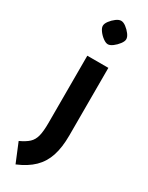

<svg xmlns="http://www.w3.org/2000/svg" viewBox="-260 -784 854 1106"><g transform="rotate(30 167.0 -231.5)"><path d="M72 279 20 153Q59 135 80 115.5Q101 96 109 64Q117 32 117 -21V-470H257V-21Q257 59 238.5 115.5Q220 172 179.5 211.5Q139 251 72 279ZM186 -586Q172 -586 153.5 -599.5Q135 -613 121.5 -631.5Q108 -650 108 -664Q108 -679 121.5 -697Q135 -715 153 -728.5Q171 -742 186 -742Q201 -742 219 -728.5Q237 -715 250.5 -697Q264 -679 264 -664Q264 -650 250 -631.5Q236 -613 218 -599.5Q200 -586 186 -586Z"/></g></svg>

Font: Changa
Style: Bold
Weight: 700
Designer: Eduardo Rodriguez Tunni
Foundry: Eduardo Rodriguez Tunni
Version: Version 3.002; ttfautohint (v1.8.2)